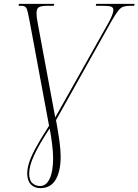

<svg xmlns="http://www.w3.org/2000/svg" viewBox="-20 -734 717 994"><path d="M189 240Q158 240 139.5 220.5Q121 201 121 164Q121 141 129.5 111.5Q138 82 162.5 36Q187 -10 234 -83L133 -626Q124 -675 118 -689.5Q112 -704 90 -704H76L78 -714H261L258 -704H226Q195 -704 182 -697Q169 -690 169 -665Q169 -646 176 -610L266 -126L541 -615Q567 -662 567 -682Q567 -696 554 -700Q541 -704 509 -704H476L478 -714H677L674 -704H656Q633 -704 619 -699.5Q605 -695 592 -678.5Q579 -662 558 -626L270 -112Q281 -52 287.5 -5.5Q294 41 294 77Q294 153 268 196.5Q242 240 189 240ZM188 229Q219 229 237 191.5Q255 154 255 85Q255 54 249.5 10Q244 -34 237 -69Q181 16 156 71Q131 126 131 164Q131 199 147.5 214Q164 229 188 229Z"/></svg>

Font: Noto Serif Display SemiCondensed ExtraLight
Style: Italic
Weight: 200
Width: 4
Italic angle: -12°
Designer: Monotype Design Team
Foundry: Monotype Imaging Inc.
Version: Version 2.009